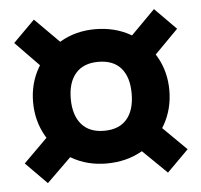

<svg xmlns="http://www.w3.org/2000/svg" viewBox="-44 -651 647 617"><g transform="rotate(-5 280.0 -342.5)"><path d="M279.8 -558Q343.8 -558 394.1 -529.3Q444.4 -500.6 472.7 -451.3Q501 -402 501 -341.6Q501 -281.2 472.7 -231.4Q444.4 -181.6 394.1 -153.2Q343.8 -124.8 279.8 -124.8Q217.8 -124.8 167.9 -153.4Q118 -182 89.7 -231.6Q61.4 -281.2 61.4 -341.6Q61.4 -401.6 89.7 -450.9Q118 -500.2 167.9 -529.1Q217.8 -558 279.8 -558ZM86.2 -78.4 17.6 -147.8 105 -234.6 173.8 -164ZM473.6 -78.4 386.8 -163.2 457 -232.8 543 -147.8ZM87 -605.8 174.6 -518 103 -448.6 17.6 -536.4ZM474.4 -605.8 543 -536.4 458 -450.4 388 -518.8ZM281 -452.6Q233.4 -452.6 208.2 -423.6Q183 -394.6 183 -342Q183 -289 208.2 -259.6Q233.4 -230.2 281 -230.2Q329.6 -230.2 354.5 -259.3Q379.4 -288.4 379.4 -342Q379.4 -395 354.5 -423.8Q329.6 -452.6 281 -452.6Z"/></g></svg>

Font: Firava
Style: Regular
Weight: 400
Designer: Carrois Corporate & Edenspiekermann AG
Foundry: Greg Finn Gibson
Version: Version 5.000